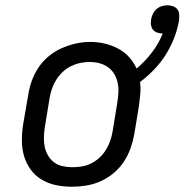

<svg xmlns="http://www.w3.org/2000/svg" viewBox="-20 -700 700 728"><path d="M253 8Q222 8 192.5 2Q163 -4 138 -19Q113 -34 96 -57.5Q79 -81 71 -109Q63 -137 63 -168Q63 -199 68 -230L87 -340Q91 -367 100.5 -393.5Q110 -420 126 -444Q142 -468 165 -487Q188 -506 214.5 -517.5Q241 -529 268 -535Q295 -541 323 -541Q351 -541 378 -534.5Q405 -528 428.5 -515.5Q452 -503 469.5 -483.5Q487 -464 498 -440Q530 -467 556 -501Q582 -535 597 -573Q597 -573 596.5 -573Q596 -573 596 -573Q586 -573 576 -576.5Q566 -580 560 -587.5Q554 -595 552.5 -605.5Q551 -616 553 -626Q553 -626 553 -626Q553 -626 553 -627Q555 -638 560 -648Q565 -658 573.5 -665.5Q582 -673 593 -676.5Q604 -680 615 -680Q626 -680 636.5 -676Q647 -672 653 -664Q659 -656 659.5 -645Q660 -634 659 -623Q653 -589 640.5 -556.5Q628 -524 609 -493.5Q590 -463 565 -437Q540 -411 511 -389Q514 -367 512 -344.5Q510 -322 507 -300L489 -190Q484 -163 474.5 -136.5Q465 -110 449 -86Q433 -62 410 -43Q387 -24 361 -12.5Q335 -1 307.5 3.5Q280 8 253 8ZM254 -66Q273 -66 291 -69Q309 -72 326 -80.5Q343 -89 357.5 -102.5Q372 -116 382 -132.5Q392 -149 398 -166.5Q404 -184 407 -202L425 -312Q428 -331 429 -350Q430 -369 426 -387Q422 -405 412.5 -420.5Q403 -436 388.5 -446Q374 -456 356 -460.5Q338 -465 319 -465Q301 -465 283 -461Q265 -457 248 -448.5Q231 -440 217 -426.5Q203 -413 193 -397Q183 -381 177 -363.5Q171 -346 168 -328L150 -218Q147 -199 146.5 -180Q146 -161 149.5 -143.5Q153 -126 162 -110.5Q171 -95 185 -84.5Q199 -74 217 -70Q235 -66 254 -66Z"/></svg>

Font: Iosevka Curly Slab ExObl
Style: Regular
Weight: 400
Width: 7
Italic angle: -9°
Monospace: yes
Designer: Belleve Invis
Foundry: Belleve Invis
Version: Version 11.1.0; ttfautohint (v1.8.3)